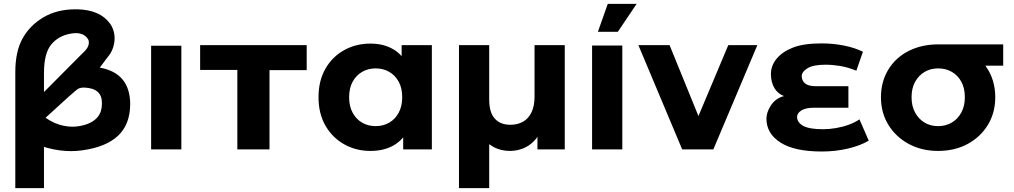

<svg xmlns="http://www.w3.org/2000/svg" viewBox="-20 -771 5235 991"><path d="M404 5Q376 9 347 9Q288 9 227 -7Q217 -10 207 -13V200H59V-399Q59 -505 96.5 -572.5Q134 -640 204 -681.5Q274 -723 370 -723Q374 -723 379 -723Q497 -720 548 -649Q559 -634 565.5 -613.5Q572 -593 571.5 -570Q571 -547 562.5 -522Q554 -497 534 -474L495 -422Q652 -394 652 -232Q651 -129 590 -71Q528 -12 404 5ZM207 -296 405 -495Q434 -521 437.5 -541Q441 -561 433 -571Q413 -600 372 -600Q358 -600 343 -597Q281 -586 244 -540.5Q207 -495 207 -395ZM215 -163Q239 -147 263 -136Q309 -117 354 -117Q368 -117 382 -119Q453 -129 484 -167Q506 -194 506 -234Q506 -236 506 -238Q506 -240 506 -241Q506 -315 416 -319Q414 -319 412 -319Q395 -319 382 -312Q369 -305 215 -163Z M760 0V-535H916V0Z M1205 0V-410H1013V-538H1563V-409H1371V0Z M1892 8Q1817 8 1756 -26.5Q1695 -61 1659.5 -123Q1624 -185 1624 -269Q1624 -354 1659.5 -416Q1695 -478 1756 -512Q1817 -546 1892 -546Q1961 -546 2011 -516Q2035 -502 2053 -481V-538H2209V0H2061V-62Q2041 -38 2014 -22Q1963 8 1892 8ZM1919 -120Q1958 -120 1989 -138Q2020 -156 2038 -189.5Q2056 -223 2056 -269Q2056 -316 2038 -349Q2020 -382 1989 -400Q1958 -418 1919 -418Q1880 -418 1849 -400Q1818 -382 1800 -349Q1782 -316 1782 -269Q1782 -223 1800 -189.5Q1818 -156 1849 -138Q1880 -120 1919 -120Z M2349 200V-538H2505V-258Q2505 -190 2534 -158.5Q2563 -127 2614 -127Q2651 -127 2679 -142.5Q2707 -158 2723 -190.5Q2739 -223 2739 -272V-538H2895V0H2754V-65Q2747 -54 2738 -45Q2712 -17 2679 -4.5Q2646 8 2613 8Q2566 8 2530 -11Q2517 -18 2505 -27V200Z M3036 0V-536H3192V0ZM3066 -607 3117 -751H3266L3169 -607Z M3501 0 3275 -538H3436L3585 -172L3739 -538H3889L3662 0Z M4464 -45Q4420 -19 4356 -4Q4292 11 4222 11Q4080 11 4008 -35.5Q3936 -82 3936 -158Q3936 -191 3958 -225.5Q3980 -260 4019 -273Q4023 -274 4027 -275Q3995 -287 3978 -315Q3959 -346 3959 -389Q3959 -432 3988.5 -468Q4018 -504 4073 -525.5Q4128 -547 4221 -547Q4280 -547 4335.5 -536Q4391 -525 4434 -504L4400 -406Q4356 -424 4316.5 -430.5Q4277 -437 4240 -437Q4177 -437 4147.5 -418.5Q4118 -400 4118 -377Q4119 -353 4136.5 -339.5Q4154 -326 4192 -326H4359V-215H4181Q4139 -215 4116.5 -201Q4094 -187 4094 -168Q4094 -139 4125.5 -121.5Q4157 -104 4228 -104Q4261 -104 4295.5 -110Q4330 -116 4361.5 -127.5Q4393 -139 4416 -155Z M4822 8Q4737 8 4670.5 -28Q4604 -64 4565.5 -126.5Q4527 -189 4527 -269Q4527 -350 4565.5 -412.5Q4604 -475 4671 -508.5Q4738 -542 4824 -542Q4850 -542 4870 -542Q4890 -542 4907 -542H4917Q4918 -542 4919 -542H4921Q4922 -542 4922 -542H4924Q4925 -542 4926 -542H4931Q4932 -542 4933 -542H4937Q4938 -542 4938 -542H5158V-432H5066Q5068 -429 5070 -426Q5117 -359 5117 -269Q5117 -189 5079 -126.5Q5041 -64 4974.5 -28Q4908 8 4822 8ZM4822 -120Q4861 -120 4892 -138Q4923 -156 4941.5 -189.5Q4960 -223 4960 -269Q4960 -316 4942 -349Q4924 -382 4893 -400Q4862 -418 4822 -418Q4783 -418 4752.5 -400Q4722 -382 4703.5 -349Q4685 -316 4685 -269Q4685 -223 4703.5 -189.5Q4722 -156 4752.5 -138Q4783 -120 4822 -120Z"/></svg>

Font: Montserrat Z
Style: Bold
Weight: 700
Designer: Julieta Ulanovsky
Foundry: Julieta Ulanovsky
Version: Version 8.000